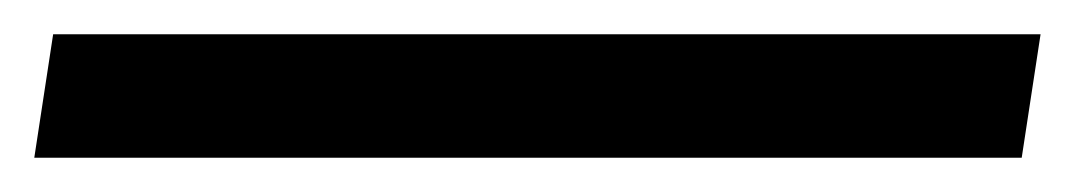

<svg xmlns="http://www.w3.org/2000/svg" viewBox="-36 40 632 112"><path d="M560 132H-16L-5 60H571Z"/></svg>

Font: Sora Variable Italic
Style: Regular
Weight: 400
Designer: Jonathan Barnbrook, Julián Moncada
Foundry: Barnbrook Fonts
Version: Version 2.000